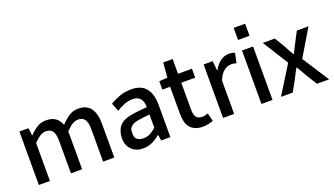

<svg xmlns="http://www.w3.org/2000/svg" viewBox="-69 -1313 3226 1856"><g transform="rotate(-20 1544.5 -385.0)"><path d="M87 -550V0H201V-390Q270 -465 325 -465Q373 -465 395 -434.5Q417 -404 417 -332V0H532V-390Q601 -465 656 -465Q704 -465 726 -434.5Q748 -404 748 -332V0H863V-346Q863 -452 822.5 -508Q782 -564 694 -564Q642 -564 599.5 -536Q557 -508 515 -463Q497 -511 461.5 -537.5Q426 -564 363 -564Q312 -564 270 -537.5Q228 -511 193 -473H190L181 -550Z M1158 13Q1209 13 1252 -7.5Q1295 -28 1333 -60H1336L1346 0H1440V-331Q1440 -443 1391.5 -503.5Q1343 -564 1240 -564Q1174 -564 1118.5 -543.5Q1063 -523 1020 -496L1054 -412Q1089 -435 1132 -452.5Q1175 -470 1220 -470Q1250 -470 1270.5 -460.5Q1291 -451 1303 -434.5Q1315 -418 1320 -396Q1325 -374 1325 -350Q1240 -344 1177.5 -334.5Q1115 -325 1073 -302Q1030 -276 1013 -234Q996 -192 996 -146Q996 -110 1008 -80.5Q1020 -51 1041.5 -30Q1063 -9 1092.5 2Q1122 13 1158 13ZM1193 -78Q1156 -78 1131.5 -95Q1107 -112 1107 -154Q1107 -171 1108.5 -190.5Q1110 -210 1132 -230Q1145 -242 1162 -248.5Q1179 -255 1202 -259.5Q1225 -264 1255 -267Q1285 -270 1325 -275V-139Q1291 -108 1260 -93Q1229 -78 1193 -78Z M1771 13Q1801 13 1828.5 7Q1856 1 1879 -7L1858 -92Q1846 -87 1829.5 -83Q1813 -79 1799 -79Q1756 -79 1737.5 -103.5Q1719 -128 1719 -179V-458H1862V-550H1719V-702H1622L1609 -550L1524 -544V-458H1604V-180Q1604 -137 1612.5 -101Q1621 -65 1641 -40Q1661 -15 1693 -1Q1725 13 1771 13Z M1982 -550V0H2096V-343Q2122 -408 2159 -434.5Q2196 -461 2230 -461Q2247 -461 2259 -459Q2271 -457 2285 -452L2306 -552Q2293 -558 2278.5 -561Q2264 -564 2244 -564Q2199 -564 2158 -534.5Q2117 -505 2088 -451H2085L2076 -550Z M2494 -783H2376V-659H2494ZM2377 0H2491V-550H2377Z M2756 -287 2578 0H2699L2763 -116Q2776 -142 2788.5 -166.5Q2801 -191 2814 -214H2819Q2834 -191 2848 -166L2876 -116L2948 0H3073L2896 -274L3061 -550H2941L2883 -439Q2873 -419 2863 -399L2857 -387Q2847 -367 2837 -347H2833Q2819 -370 2805.5 -393Q2792 -416 2781 -439L2715 -550H2591Z"/></g></svg>

Font: Alpha Sans Medium
Style: Regular
Weight: 500
Designer: [Spoqa Han Sans Neo] Dong-huui Kim  Younghwa Kang  Yujin Lee  [Noto Sans] Ryoko NISHIZUKA  (kana & ideographs); Paul D. 
Foundry: Spoqa (http://www.spoqa-han-sans.com)
Version: Version 1.100;hotconv 1.0.109;makeotfexe 2.5.65596